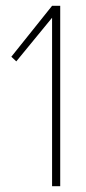

<svg xmlns="http://www.w3.org/2000/svg" viewBox="-20 -640 294 660"><path d="M159 0V-579L36 -429L19 -445L159 -620H187V0Z"/></svg>

Font: Smooch Sans ExtraLight
Style: Regular
Weight: 200
Designer: Robert E. Leuschke
Foundry: Robert E. Leuschke
Version: Version 1.010; ttfautohint (v1.8.3)